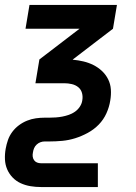

<svg xmlns="http://www.w3.org/2000/svg" viewBox="-30 -540 550 775"><path d="M136 215Q114 215 93 211.5Q72 208 53.5 199.5Q35 191 21 176.5Q7 162 -1 143.5Q-9 125 -10 103.5Q-11 82 -7 60Q-4 43 2 25.5Q8 8 19.5 -7.5Q31 -23 46.5 -34.5Q62 -46 79.5 -53Q97 -60 115 -62.5Q133 -65 150 -65H169Q182 -65 195.5 -66Q209 -67 222 -69.5Q235 -72 248 -76.5Q261 -81 272.5 -89Q284 -97 292 -109Q300 -121 302 -134Q302 -134 302 -134Q302 -134 302 -134Q305 -150 301 -164.5Q297 -179 286 -188Q275 -197 260 -200.5Q245 -204 230 -204H113L129 -300L291 -424H73L89 -520H442L426 -424L264 -300V-299Q286 -297 307 -292Q328 -287 347 -277.5Q366 -268 381.5 -253.5Q397 -239 406.5 -220Q416 -201 417.5 -179Q419 -157 415 -134H359H415Q415 -134 415 -134Q415 -134 415 -134Q411 -108 399.5 -82.5Q388 -57 368.5 -37Q349 -17 324 -3.5Q299 10 273.5 18Q248 26 221.5 28.5Q195 31 169 31H150Q142 31 133.5 34Q125 37 118 43.5Q111 50 107.5 58.5Q104 67 103 75Q101 84 102 92Q103 100 107.5 106.5Q112 113 119.5 116Q127 119 136 119H365V215Z"/></svg>

Font: Iosevka SS04
Style: Bold Italic
Weight: 700
Italic angle: -9°
Monospace: yes
Designer: Belleve Invis
Foundry: Belleve Invis
Version: Version 19.0.0; ttfautohint (v1.8.4)